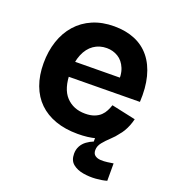

<svg xmlns="http://www.w3.org/2000/svg" viewBox="-133 -642 846 934"><g transform="rotate(20 290.5 -175.0)"><path d="M524 179Q500 186 467.5 188.5Q435 191 402.5 185.5Q370 180 348.5 162.5Q327 145 327 110Q327 88 336.5 70.5Q346 53 362.5 41Q379 29 397 22V-54L479 -82L502 -56Q489 -38 469 -19.5Q449 -1 433.5 18Q418 37 418 58Q418 77 429.5 85.5Q441 94 458.5 95Q476 96 493.5 93.5Q511 91 524 89ZM310 14Q245 14 194.5 -4Q144 -22 109 -56Q74 -90 55.5 -140Q37 -190 37 -253Q37 -315 54.5 -367.5Q72 -420 106 -458.5Q140 -497 189 -518Q238 -539 300 -539Q360 -539 407 -519.5Q454 -500 485.5 -461Q517 -422 531.5 -365.5Q546 -309 542 -236L130 -232V-311L459 -314L408 -274Q415 -327 401 -361Q387 -395 360.5 -411Q334 -427 302 -427Q264 -427 235 -407Q206 -387 190 -348.5Q174 -310 174 -256Q174 -171 211.5 -131Q249 -91 310 -91Q338 -91 357.5 -98.5Q377 -106 389.5 -118Q402 -130 409.5 -145Q417 -160 422 -175L547 -148Q538 -111 520.5 -81.5Q503 -52 474 -30.5Q445 -9 404.5 2.5Q364 14 310 14Z"/></g></svg>

Font: Bricolage Grotesque
Style: Bold
Weight: 700
Designer: Mathieu Triay
Foundry: Atelier Triay
Version: Version 1.001;gftools[0.9.33.dev8+g029e19f]